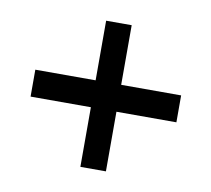

<svg xmlns="http://www.w3.org/2000/svg" viewBox="-57 -602 611 555"><g transform="rotate(10 249.0 -324.5)"><path d="M463 -364V-285H287V-110H212V-285H35V-364H212V-539H287V-364Z"/></g></svg>

Font: Montserrat-Arabic
Style: Regular
Weight: 400
Designer: Mohamed Gaber
Foundry: Kief Type Foundry
Version: Version 5.008;PS 005.008;hotconv 1.0.88;makeotf.lib2.5.64775